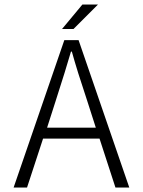

<svg xmlns="http://www.w3.org/2000/svg" viewBox="-20 -840 640 860"><path d="M257.8 -710 349.1 -819.8H418.9L309.1 -710ZM41 0 268.1 -660.2H332L559.1 0H497.1L425.8 -219.2H172.9L101.1 0ZM190.9 -268.1H409.2L372.1 -383.8Q325.2 -523.9 301.8 -608.9H297.9Q275.4 -530.8 228 -383.8Z"/></svg>

Font: Office Code Pro D Light
Style: Regular
Weight: 300
Designer: Nathan Rutzky & Paul D. Hunt
Foundry: Adobe Systems Incorporated
Version: Version 1.004;PS 001.004;hotconv 1.0.70;makeotf.lib2.5.58329